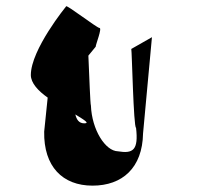

<svg xmlns="http://www.w3.org/2000/svg" viewBox="-20 -878 672 604"><path d="M77 -642C77 -617 100 -592 130 -571C124 -512 119 -464 119 -464C117 -354 177 -294 271 -294C365 -294 428 -350 430 -458L458 -761L393 -724C395 -719 400 -476 408 -476C416 -406 399 -394 351 -402C311 -403 269 -470 266 -546C264 -550 261 -634 258 -703L281 -731C281 -738 302 -790 293 -790C285 -790 188 -865 188 -858C188 -858 77 -722 77 -642ZM217 -518C246 -500 263 -490 245 -490C229 -490 221 -501 217 -518Z"/></svg>

Font: Ampere
Style: Cnd
Weight: 400
Version: Version 1